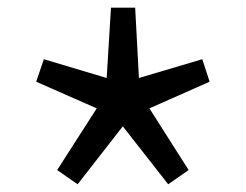

<svg xmlns="http://www.w3.org/2000/svg" viewBox="-20 -581 640 500"><path d="M182.1 -101.1 128.9 -138.2 231.9 -298.8 74.2 -368.2 94.2 -426.8 257.8 -377.9 269 -561H332L341.8 -377.9L506.8 -426.8L525.9 -368.2L369.1 -298.8L471.2 -138.2L418 -101.1L299.8 -252Z"/></svg>

Font: Office Code Pro Medium
Style: Regular
Weight: 500
Designer: Nathan Rutzky & Paul D. Hunt
Foundry: Adobe Systems Incorporated
Version: Version 1.004;PS 001.004;hotconv 1.0.70;makeotf.lib2.5.58329